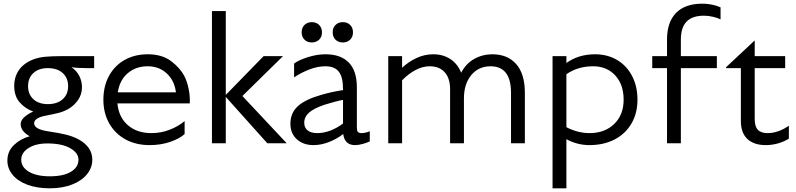

<svg xmlns="http://www.w3.org/2000/svg" viewBox="-20 -776 4313 1040"><path d="M236 1Q174 1 134.5 26Q95 51 95 89Q95 130 137 154.5Q179 179 250 179Q323 179 364 154.5Q405 130 405 89Q405 52 360 26.5Q315 1 236 1ZM349 -309Q349 -354 319.5 -380.5Q290 -407 239 -407Q190 -407 161 -380.5Q132 -354 132 -309Q132 -265 161 -238.5Q190 -212 239 -212Q290 -212 319.5 -238.5Q349 -265 349 -309ZM490 -472V-407H450Q400 -407 367 -412Q394 -394 409 -365.5Q424 -337 424 -304Q424 -265 403 -234.5Q382 -204 349 -185Q323 -171 297.5 -164.5Q272 -158 225 -149Q165 -137 165 -108Q165 -75 245 -64Q299 -56 336 -47Q373 -38 402 -23Q480 18 480 89Q480 132 451.5 167.5Q423 203 370.5 223.5Q318 244 250 244Q180 244 128 224.5Q76 205 48 170.5Q20 136 20 94Q20 44 55 10Q90 -24 141 -38Q92 -65 92 -104Q92 -140 160 -172Q119 -186 88 -220Q57 -254 57 -311Q57 -360 83 -397Q109 -434 160 -454Q188 -465 224.5 -468.5Q261 -472 320 -472Z M780 -482Q857 -482 906 -445.5Q955 -409 979 -363Q994 -333 1002 -293.5Q1010 -254 1008 -216H616Q623 -141 672.5 -98Q722 -55 800 -55Q852 -55 898.5 -73Q945 -91 980 -120V-50Q953 -25 902 -7.5Q851 10 790 10Q717 10 660.5 -20.5Q604 -51 572 -107Q540 -163 540 -236Q540 -309 570.5 -365Q601 -421 655.5 -451.5Q710 -482 780 -482ZM933 -276Q925 -340 883 -378.5Q841 -417 780 -417Q716 -417 672 -379.5Q628 -342 618 -276Z M1293 -256 1533 0H1428L1203 -251V0H1128V-716H1203V-262L1408 -472H1513Z M1839 -50Q1804 -23 1761.5 -6.5Q1719 10 1678 10Q1623 10 1588 -21.5Q1553 -53 1553 -106Q1553 -164 1593.5 -201Q1634 -238 1723 -263Q1779 -279 1838 -288V-294Q1838 -359 1815 -388Q1792 -417 1743 -417Q1701 -417 1656.5 -400Q1612 -383 1573 -357V-432Q1599 -451 1648 -466.5Q1697 -482 1743 -482Q1826 -482 1869.5 -437Q1913 -392 1913 -303V-85Q1913 -68 1918.5 -61.5Q1924 -55 1938 -55Q1959 -55 1983 -65V-10Q1969 -3 1945.5 3.5Q1922 10 1903 10Q1847 10 1839 -50ZM1698 -55Q1733 -55 1769 -68.5Q1805 -82 1838 -107V-235Q1800 -228 1739 -209Q1680 -189 1654 -166Q1628 -143 1628 -111Q1628 -84 1646.5 -69.5Q1665 -55 1698 -55ZM1614 -601Q1614 -626 1629.5 -641Q1645 -656 1669 -656Q1694 -656 1709 -640.5Q1724 -625 1724 -601Q1724 -576 1708.5 -561Q1693 -546 1669 -546Q1644 -546 1629 -561.5Q1614 -577 1614 -601ZM1782 -601Q1782 -626 1797.5 -641Q1813 -656 1837 -656Q1862 -656 1877 -640.5Q1892 -625 1892 -601Q1892 -576 1876.5 -561Q1861 -546 1837 -546Q1812 -546 1797 -561.5Q1782 -577 1782 -601Z M2637 -417Q2572 -417 2532.5 -369Q2493 -321 2493 -243V0H2418V-293Q2418 -352 2389 -384.5Q2360 -417 2307 -417Q2269 -417 2230.5 -396.5Q2192 -376 2158 -341V0H2083V-472H2158V-409Q2192 -441 2235.5 -461.5Q2279 -482 2327 -482Q2380 -482 2419.5 -456Q2459 -430 2478 -382Q2504 -432 2549 -457Q2594 -482 2647 -482Q2729 -482 2776 -429Q2823 -376 2823 -273V0H2748V-273Q2748 -417 2637 -417Z M3048 -22V244H2973V-472H3048V-435Q3114 -482 3203 -482Q3270 -482 3322 -451.5Q3374 -421 3403.5 -365Q3433 -309 3433 -236Q3433 -163 3400.5 -107Q3368 -51 3309 -20.5Q3250 10 3173 10Q3107 10 3048 -22ZM3173 -55Q3256 -55 3307 -104.5Q3358 -154 3358 -236Q3358 -318 3312.5 -367.5Q3267 -417 3193 -417Q3110 -417 3048 -374V-87Q3110 -55 3173 -55Z M3783 -756Q3815 -756 3842 -749.5Q3869 -743 3883 -736V-671Q3868 -679 3842.5 -685Q3817 -691 3793 -691Q3730 -691 3699 -659Q3668 -627 3668 -562V-472H3863V-407H3668V0H3593V-407H3513V-472H3593V-562Q3593 -656 3642 -706Q3691 -756 3783 -756Z M4068 -407V-131Q4068 -91 4085 -73Q4102 -55 4138 -55Q4195 -55 4253 -95V-25Q4228 -9 4195 0.5Q4162 10 4128 10Q4064 10 4028.5 -23Q3993 -56 3993 -121V-407H3913V-412L4068 -557V-472H4233V-407Z"/></svg>

Font: Madhuban Light
Style: Regular
Weight: 300
Designer: jaikishan Patel
Foundry: MagicType
Version: Version 1.000